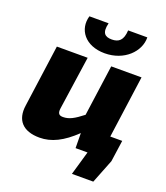

<svg xmlns="http://www.w3.org/2000/svg" viewBox="-154 -824 929 1072"><g transform="rotate(20 310.5 -288.0)"><path d="M341 -553C457 -553 537 -634 535 -718H421C418 -658 393 -639 352 -639C310 -639 290 -658 305 -718H191C166 -634 223 -553 341 -553ZM530 -127 581 -497H401L359 -194C309 -155 280 -139 244 -139C222 -139 211 -148 215 -179L261 -497H78L27 -128C14 -39 60 14 160 14C230 14 295 -18 369 -89L370 0H441L400 142H527L583 0L601 -127Z"/></g></svg>

Font: Exo 2 Extra Bold
Style: Italic
Weight: 800
Italic angle: -8°
Designer: Natanael Gama
Version: Version 1.001;PS 001.001;hotconv 1.0.88;makeotf.lib2.5.64775